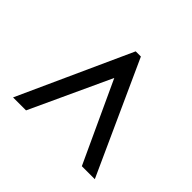

<svg xmlns="http://www.w3.org/2000/svg" viewBox="-119 -701 837 837"><g transform="rotate(-45 300.0 -282.0)"><path d="M560 -298V-266L40 -30V-110L412 -282L40 -454V-534Z"/></g></svg>

Font: Edlo
Style: Regular
Weight: 400
Monospace: yes
Version: Version 0.01